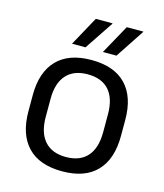

<svg xmlns="http://www.w3.org/2000/svg" viewBox="-106 -763 731 856"><g transform="rotate(15 260.0 -335.0)"><path d="M260 12.5Q155 12.5 100.8 -44.2Q46.5 -101 46.5 -207.5V-282Q46.5 -388 101 -444.5Q155.5 -501 260 -501Q365 -501 419.2 -444.5Q473.5 -388 473.5 -282V-207.5Q473.5 -101 419.2 -44.2Q365 12.5 260 12.5ZM260 -53.5Q325 -53.5 358.8 -92Q392.5 -130.5 392.5 -203V-286.5Q392.5 -358.5 358.8 -396.8Q325 -435 260 -435Q195.5 -435 161.5 -396.8Q127.5 -358.5 127.5 -286.5V-203Q127.5 -130.5 161.5 -92Q195.5 -53.5 260 -53.5ZM373 -683H450V-682.5L361.5 -548.5H299V-549ZM230 -683H307V-681L218.5 -548.5H156.5V-549Z"/></g></svg>

Font: Anek Latin Medium
Style: Regular
Weight: 400
Version: Version 1.003